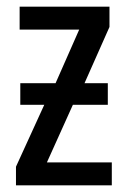

<svg xmlns="http://www.w3.org/2000/svg" viewBox="-20 -557 381 577"><path d="M309 -537V-476L234 -307H304V-242H199L121 -69H316V0H28V-56L113 -242H41V-307H147L218 -468H39V-537Z"/></svg>

Font: Noto Sans Display Condensed
Style: Regular
Weight: 400
Width: 3
Designer: Monotype Design Team
Foundry: Monotype Imaging Inc.
Version: Version 2.003